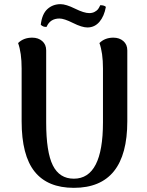

<svg xmlns="http://www.w3.org/2000/svg" viewBox="-20 -889 709 923"><path d="M489 -856Q481 -811 458 -784Q435 -757 400 -757Q374 -757 331 -778.5Q288 -800 266 -800Q221 -800 204 -760Q188 -758 176 -770Q182 -822 208 -845.5Q234 -869 271 -869Q297 -869 340.5 -847.5Q384 -826 409 -826Q424 -826 435 -832Q446 -838 451 -844.5Q456 -851 462 -864Q481 -864 489 -856ZM592 -647V-306Q592 14 335 14Q209 14 146.5 -64Q84 -142 84 -306V-560Q84 -635 67 -682Q93 -708 135 -708Q164 -708 183 -691.5Q202 -675 202 -647V-301Q202 -158 234 -94Q266 -30 335 -30Q475 -30 475 -301V-560Q475 -635 458 -682Q484 -708 525 -708Q554 -708 573 -691.5Q592 -675 592 -647Z"/></svg>

Font: Arima Koshi Semi Bold
Style: Regular
Weight: 600
Designer: Joana Correia and Natanael Gama
Foundry: NDISCOVER
Version: Version 1.019;PS 001.019;hotconv 1.0.88;makeotf.lib2.5.64775